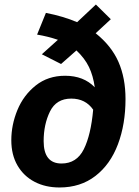

<svg xmlns="http://www.w3.org/2000/svg" viewBox="-20 -813 614 849"><path d="M535 -375Q535 -264 501.5 -175Q468 -86 402 -35Q336 16 243 16Q181 16 133 -9Q85 -34 57.5 -81Q30 -128 30 -193Q30 -261 57 -326.5Q84 -392 138 -435Q192 -478 268 -478Q350 -478 399 -427Q392 -478 373.5 -516.5Q355 -555 318 -590L250 -530L165 -573L236 -637Q192 -652 144 -660L183 -756Q260 -741 321 -715L404 -793L470 -728L403 -666Q473 -610 504 -539Q535 -468 535 -375ZM392 -328Q358 -377 295 -377Q229 -377 201 -320Q173 -263 173 -189Q173 -90 252 -90Q319 -90 350.5 -153Q382 -216 392 -328Z"/></svg>

Font: Fira Sans SemiBold
Style: Italic
Weight: 600
Italic angle: -8°
Designer: bBox Type GmbH & Carrois Corporate GbR & Edenspiekermann AG
Foundry: bBox Type GmbH & Carrois Corporate GbR & Edenspiekermann AG
Version: Version 4.301